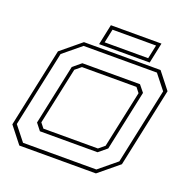

<svg xmlns="http://www.w3.org/2000/svg" viewBox="-146 -987 1106 1127"><g transform="rotate(20 407.0 -424.0)"><path d="M93.5 0 12.5 -103 117.5 -597 242.5 -700H721L802 -597L697 -103L572 0ZM108.5 -22.5H566.5L677 -113.5L778 -587.5L706 -678.5H248L137.5 -587.5L36.5 -113.5ZM178.5 -120 145 -162.5 225 -538.5 276 -580.5H636L670 -538.5L590 -162.5L538.5 -120ZM192.5 -141.5H533L570 -172L646 -528L622 -558.5H281.5L244.5 -528L168.5 -172ZM330 -719.5 357 -847.5H673L646 -719.5ZM357 -740.5H629L647 -826H375Z"/></g></svg>

Font: Tourney Expanded ExtraLight
Style: Italic
Weight: 200
Width: 7
Italic angle: -12°
Designer: Tyler Finck
Foundry: Etcetera Type Co
Version: Version 1.010; ttfautohint (v1.8.3)